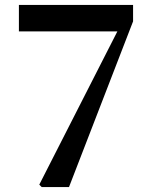

<svg xmlns="http://www.w3.org/2000/svg" viewBox="-20 -762 624 782"><path d="M522 -742V-675L261 0H150L140 -10L458 -634H57V-742Z"/></svg>

Font: Source Han Serif SC
Style: Bold
Weight: 700
Designer: Ryoko NISHIZUKA  (kana & ideographs); Frank Grießhammer (Latin, Greek & Cyrillic); Wenlong ZHANG  (bopomofo); Sandoll Co
Foundry: Adobe Systems Incorporated
Version: Version 1.001 October 20, 2017